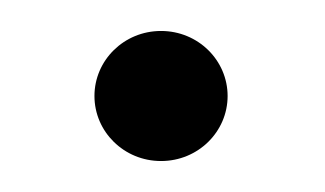

<svg xmlns="http://www.w3.org/2000/svg" viewBox="-20 -399 210 124"><path d="M41 -337C41 -314 60 -295 84 -295C108 -295 127 -314 127 -337C127 -360 108 -379 84 -379C60 -379 41 -360 41 -337Z"/></svg>

Font: Charger Sport
Style: ExLitNrw
Weight: 200
Designer: Jasper
Foundry: Cannot Into Space Fonts
Version: Version 1.1